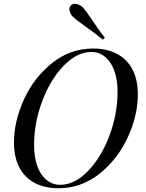

<svg xmlns="http://www.w3.org/2000/svg" viewBox="-20 -978 769 1012"><path d="M54.2 0ZM424.8 -842.3Q378.9 -875 364.7 -889.2Q356.9 -897 351.3 -907.5Q345.7 -918 345.7 -928.2Q345.7 -939.5 352.5 -948.2Q360.8 -958 375 -958Q386.2 -958 398.2 -952.1Q410.2 -946.3 418.5 -937Q431.2 -923.3 461.4 -878.9Q496.6 -824.7 532.7 -778.8L522.5 -769Q478 -805.2 424.8 -842.3ZM470.7 -722.2Q544.4 -722.2 597.4 -693.8Q650.4 -665.5 678.5 -611.3Q706.5 -557.1 706.5 -481Q706.5 -368.2 652.8 -252.7Q599.1 -137.2 503.4 -61.5Q407.7 14.2 288.6 14.2Q214.8 14.2 162.1 -14.2Q109.4 -42.5 81.5 -96.4Q53.7 -150.4 53.7 -226.1Q53.7 -339.4 106.9 -455.1Q160.2 -570.8 255.6 -646.5Q351.1 -722.2 470.7 -722.2ZM159.7 -212.9Q159.7 -148.4 177 -101.3Q194.3 -54.2 225.6 -29.1Q256.8 -3.9 297.4 -3.9Q373 -3.9 443.1 -75.9Q513.2 -147.9 556.4 -262.2Q599.6 -376.5 599.6 -495.1Q599.6 -559.6 582 -606.7Q564.5 -653.8 533.2 -679Q502 -704.1 461.4 -704.1Q386.2 -704.1 316.2 -632.1Q246.1 -560.1 202.9 -445.8Q159.7 -331.5 159.7 -212.9Z"/></svg>

Font: TypoPRO Playfair Display
Style: Italic
Weight: 400
Italic angle: -14°
Designer: Claus Eggers Sørensen
Foundry: Claus Eggers Sørensen
Version: Version 1.004;PS 001.004;hotconv 1.0.70;makeotf.lib2.5.58329